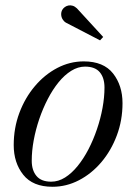

<svg xmlns="http://www.w3.org/2000/svg" viewBox="-20 -705 526 735"><path d="M181 10Q105.5 10 69 -36Q32.5 -82 32.5 -149.5Q32.5 -215 54.2 -273Q76 -331 113.5 -375.2Q151 -419.5 199.2 -444.8Q247.5 -470 300.5 -470Q376.5 -470 412.8 -423.8Q449 -377.5 449 -310Q449 -244.5 427.2 -186.5Q405.5 -128.5 368 -84.2Q330.5 -40 282.2 -15Q234 10 181 10ZM176 -9.5Q203.5 -9.5 229 -25.5Q254.5 -41.5 277.2 -69.5Q300 -97.5 318.8 -133.8Q337.5 -170 351.2 -210.5Q365 -251 372.5 -292Q380 -333 380 -370Q380 -407 362 -428.5Q344 -450 305.5 -450Q278.5 -450 252.8 -434Q227 -418 204.2 -390Q181.5 -362 162.8 -325.8Q144 -289.5 130.2 -249Q116.5 -208.5 109 -167.8Q101.5 -127 101.5 -89.5Q101.5 -53 119.8 -31.2Q138 -9.5 176 -9.5ZM363 -550.5 232 -618.5Q224 -623.5 219.2 -631.8Q214.5 -640 214.2 -649.8Q214 -659.5 218.5 -667.5Q222 -673.5 228.2 -678Q234.5 -682.5 242.2 -684Q250 -685.5 258.2 -683Q266.5 -680.5 274.5 -673L375 -563.5Z"/></svg>

Font: Bodoni Moda SC
Style: Italic
Weight: 400
Italic angle: -13°
Designer: Owen Earl
Foundry: indestructible type
Version: Version 2.005